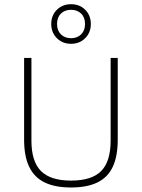

<svg xmlns="http://www.w3.org/2000/svg" viewBox="-20 -864 659 892"><path d="M310 7Q235.5 7 187.2 -16.5Q139 -40 115.5 -89.2Q92 -138.5 92 -215.5V-595H126V-211Q126 -114 170.2 -69.5Q214.5 -25 310 -25Q406.5 -25 450.2 -69.5Q494 -114 494 -211V-595H527V-215.5Q527 -138.5 504 -89.2Q481 -40 432.8 -16.5Q384.5 7 310 7ZM310 -660.5Q270.5 -660.5 244.2 -686.8Q218 -713 218 -752.5Q218 -792.5 244.2 -818.5Q270.5 -844.5 310 -844.5Q350 -844.5 376 -818.5Q402 -792.5 402 -752.5Q402 -713 376 -686.8Q350 -660.5 310 -660.5ZM310 -686.5Q338.5 -686.5 356.8 -704.2Q375 -722 375 -752.5Q375 -783.5 356.8 -801Q338.5 -818.5 310 -818.5Q281.5 -818.5 263.2 -801Q245 -783.5 245 -752.5Q245 -722 263.2 -704.2Q281.5 -686.5 310 -686.5Z"/></svg>

Font: Encode Sans SC Condensed Thin Thin
Style: Regular
Weight: 250
Version: Version 3.002